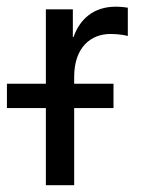

<svg xmlns="http://www.w3.org/2000/svg" viewBox="-73 -543 415 563"><path d="M61.5 0H144.5V-226.1H259.8V-297.4H144.5V-317.4C144.5 -404.8 193.8 -443.4 251 -443.4C274.9 -443.4 294.9 -439.5 301.8 -437.5V-520.5C294.9 -521.5 281.7 -523.4 266.6 -523.4C202.1 -523.4 161.6 -487.8 142.6 -434.6H140.6V-515.6H61.5V-297.4H-52.7V-226.1H61.5Z"/></svg>

Font: Raveo Display Display
Style: Regular
Weight: 400
Designer: Jakub Foglar, Rasmus Andersson (Inter)
Foundry: Jakubfoglar.com
Version: Version 1.100;Glyphs 3.2.3 (3260)